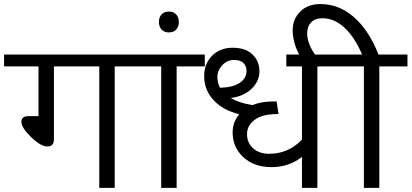

<svg xmlns="http://www.w3.org/2000/svg" viewBox="-35 -911 1996 931"><path d="M446.4 0V-589H226.5V-235.6Q226.5 -200.7 195.1 -200.7Q162.8 -200.7 115.8 -246.2Q68.8 -291.7 68.8 -319.8Q68.8 -347.8 102.1 -347.8H151.7V-589H-15.2V-646.6H657.7V-589H521.2V0Z M746.7 0V-589H627.4V-646.6H958V-589H821.5V0Z M748.2 -767.9Q735.6 -782.1 735.6 -804.6Q735.6 -827.1 748.2 -841Q760.9 -854.9 783.9 -854.9Q806.9 -854.9 819.5 -841Q832.2 -827.1 832.2 -804.6Q832.2 -782.1 819.5 -767.9Q806.9 -753.8 783.9 -753.8Q760.9 -753.8 748.2 -767.9Z M1429.2 0V-150.2Q1366 -100.6 1281.3 -100.6Q1196.7 -100.6 1144.8 -148.9Q1093 -197.2 1093 -268.5Q1093 -319 1124.9 -356.9Q1050.1 -375.6 1005.6 -420.1Q955 -470.7 955 -542.5Q955 -601.6 993.2 -640.5Q1031.3 -679.5 1093.5 -679.5Q1155.7 -679.5 1189.3 -646.9Q1223 -614.3 1223 -565.5Q1223 -516.7 1184.3 -480Q1145.6 -443.4 1083.9 -435.8Q1124.9 -411.5 1188.6 -401.4Q1232.1 -419.1 1290.2 -419.1H1306.4L1315.5 -357.9H1309.4Q1237.1 -357.9 1199.9 -330.1Q1162.8 -302.3 1162.8 -260.4Q1162.8 -218.4 1192.4 -191.9Q1221.9 -165.3 1270.5 -165.3Q1363.5 -165.3 1429.2 -234.1V-589H1353.4V-646.6H1640.5V-589H1504V0ZM1031.9 -485.3Q1095.6 -487.4 1127.9 -509.6Q1160.3 -531.9 1160.3 -567.2Q1160.3 -591 1145.3 -605.7Q1130.4 -620.3 1098.6 -620.3Q1066.7 -620.3 1043 -595Q1019.2 -569.8 1019.2 -538.7Q1019.2 -507.6 1031.9 -485.3Z M1729.5 0V-589H1610.2V-646.6H1720.9Q1683.5 -733.1 1634.2 -777.8Q1584.9 -822.5 1528.8 -822.5Q1492.9 -822.5 1473.7 -802.6Q1454.5 -782.6 1454.5 -749.2Q1454.5 -695.1 1500.5 -636H1421.6Q1384.2 -700.7 1384.2 -764.4Q1384.2 -817.5 1420.4 -854.4Q1456.5 -891.3 1519.2 -891.3Q1608.7 -891.3 1681.2 -827.9Q1753.8 -764.4 1800.3 -646.6H1940.8V-589H1804.3V0Z"/></svg>

Font: Khula
Style: Regular
Weight: 400
Designer: Erin McLaughlin, Steve Matteson
Version: Version 1.000;PS 1.0;hotconv 1.0.72;makeotf.lib2.5.5900; ttf